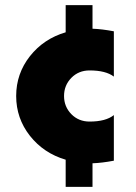

<svg xmlns="http://www.w3.org/2000/svg" viewBox="-20 -721 526 742"><path d="M326.2 -448.8Q283.8 -448.8 255.6 -420Q227.5 -391.2 227.5 -350Q227.5 -308.8 255.6 -280Q283.8 -251.2 326.2 -251.2Q388.8 -251.2 420 -276.2V-100Q373.8 -91.2 337.5 -90V1.2H233.8V-103.8Q148.8 -128.8 95.6 -196.2Q42.5 -263.8 42.5 -350Q42.5 -436.2 95.6 -503.8Q148.8 -571.2 233.8 -596.2V-701.2H337.5V-610Q373.8 -608.8 420 -600V-425Q388.8 -448.8 326.2 -448.8Z"/></svg>

Font: Now Alt Black
Style: Regular
Weight: 900
Designer: Alfredo Marco Pradil
Foundry: Alfredo Marco Pradil
Version: Version 1.002;PS 001.002;hotconv 1.0.88;makeotf.lib2.5.64775